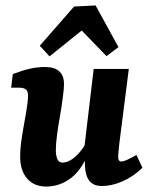

<svg xmlns="http://www.w3.org/2000/svg" viewBox="-20 -676 556 705"><path d="M150 9Q105 9 79.5 -20.5Q54 -50 54 -100Q54 -128 58 -156.5Q62 -185 67 -212.5Q72 -240 76 -264Q78 -277 80.5 -294Q83 -311 83 -325Q83 -341 75 -347.5Q67 -354 51 -354H21L27 -404Q64 -418 91 -424Q118 -430 145 -430Q215 -430 215 -367Q215 -358 214 -347.5Q213 -337 211 -321Q207 -288 200.5 -251.5Q194 -215 189.5 -181.5Q185 -148 185 -124Q185 -107 190 -93Q195 -79 210 -79Q224 -79 240 -88.5Q256 -98 272.5 -117Q289 -136 303 -165L313 -137Q286 -58 243.5 -24.5Q201 9 150 9ZM355 7Q324 7 309 -11Q294 -29 292 -65Q291 -80 291 -98Q291 -116 290 -137L324 -423H453L418 -148Q417 -135 415.5 -122Q414 -109 414 -99Q414 -83 426 -83Q433 -83 445.5 -88.5Q458 -94 481 -107L503 -60Q469 -27 429.5 -10Q390 7 355 7ZM126 -508 252 -652 331 -656 415 -503 371 -470 280 -564 162 -469Z"/></svg>

Font: Yrsa
Style: Bold Italic
Weight: 700
Italic angle: -7.10001°
Version: Version 2.004